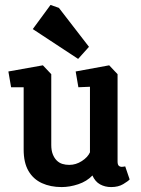

<svg xmlns="http://www.w3.org/2000/svg" viewBox="-20 -755 571 779"><path d="M230 4Q185 4 150 -12Q115 -28 95.5 -61.5Q76 -95 76 -148V-401H25L14 -465L154 -490L188 -454V-167Q188 -145 194 -129.5Q200 -114 210 -104Q220 -94 233 -90Q246 -86 261 -86Q288 -86 312 -101.5Q336 -117 345 -137V-403L298 -401L287 -465L423 -490L457 -454V-100Q457 -87 462 -82.5Q467 -78 474 -78Q479 -78 483 -79Q487 -80 488 -80L506 -27Q500 -20 480 -8Q460 4 431 4Q406 4 386 -7Q366 -18 355 -43Q332 -19 297.5 -7.5Q263 4 230 4ZM297 -516 113 -637 185 -735 219 -723 341 -565Z"/></svg>

Font: Kreon SemiBold
Style: Regular
Weight: 600
Designer: Julia Petretta
Foundry: Julia Petretta and Eli Heuer
Version: Version 2.002